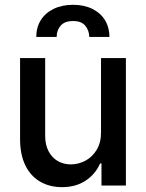

<svg xmlns="http://www.w3.org/2000/svg" viewBox="-20 -772 607 799"><path d="M400.4 -530.3H503.9V0H402.3V-91.8H396.5Q377.4 -47.4 336.4 -20.3Q295.4 6.8 238.3 6.8Q186.5 6.8 147 -16.1Q107.4 -39.1 85.4 -84Q63.5 -128.9 63.5 -193.4V-530.3H168V-206.1Q168 -170.4 181.6 -143.6Q195.3 -116.7 219.5 -102.3Q243.7 -87.9 275.4 -87.9Q305.7 -87.9 334.5 -102.8Q363.3 -117.7 381.8 -147.7Q400.4 -177.7 400.4 -220.7ZM284.2 -752Q330.1 -752 364.5 -734.9Q398.9 -717.8 417.2 -687.5Q435.5 -657.2 435.5 -618.2H351.6Q350.6 -647 334.2 -665.8Q317.9 -684.6 284.2 -684.6Q249.5 -684.6 232.7 -665.5Q215.8 -646.5 215.8 -618.2H130.9Q130.9 -657.2 149.4 -687.5Q168 -717.8 202.9 -734.9Q237.8 -752 284.2 -752Z"/></svg>

Font: Pretendard Medium
Style: Regular
Weight: 500
Designer: Base glyphs from Inter by Rasmus Andersson; Hangeul glyphs from Noto Sans CJK(Source Han Sans) by Jang Soo-young and Kan
Foundry: Kil Hyung-jin
Version: Version 1.309